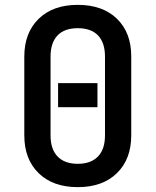

<svg xmlns="http://www.w3.org/2000/svg" viewBox="-20 -760 640 790"><path d="M300 10Q198 10 139 -47.5Q80 -105 80 -203V-527Q80 -625 139 -682.5Q198 -740 300 -740Q402 -740 461 -683Q520 -626 520 -528V-203Q520 -105 461 -47.5Q402 10 300 10ZM300 -86Q354 -86 383 -116Q412 -146 412 -203V-527Q412 -584 383.5 -614Q355 -644 300 -644Q245 -644 216.5 -614Q188 -584 188 -527V-203Q188 -146 217 -116Q246 -86 300 -86ZM219 -319V-418H381V-319Z"/></svg>

Font: Pitagon Sans Mono SemiBold
Style: Regular
Weight: 600
Monospace: yes
Designer: Travis Tran
Foundry: Pitagon
Version: Version 1.001; ttfautohint (v1.8.4.7-5d5b);gftools[0.9.26]